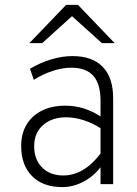

<svg xmlns="http://www.w3.org/2000/svg" viewBox="-20 -752 560 784"><path d="M234.5 12Q155.5 12 111 -32.8Q66.5 -77.5 66.5 -156Q66.5 -206.5 88.5 -243.2Q110.5 -280 151 -300.2Q191.5 -320.5 246.5 -320.5Q284 -320.5 320 -309.8Q356 -299 390.5 -276.5V-339.5Q390.5 -409 361.2 -442.2Q332 -475.5 270.5 -475.5Q235 -475.5 195.2 -462.5Q155.5 -449.5 118 -426L102.5 -471Q144 -496 189 -509.5Q234 -523 276 -523Q357 -523 399.5 -479Q442 -435 442 -351.5V0H390.5V-69Q360.5 -30.5 319 -9.2Q277.5 12 234.5 12ZM238.5 -35.5Q280 -35.5 318.8 -58.2Q357.5 -81 390.5 -125V-228.5Q358 -249.5 321.5 -261.2Q285 -273 250.5 -273Q191.5 -273 155.5 -241Q119.5 -209 119.5 -155.5Q119.5 -100.5 152 -68Q184.5 -35.5 238.5 -35.5ZM100 -576 250 -732H298.5L448 -576H396L274 -686L152.5 -576Z"/></svg>

Font: Overpass ExtraLight
Style: Regular
Weight: 250
Designer: Delve Withrington, Dave Bailey, Thomas Jockin
Foundry: Delve Fonts LLC
Version: Version 4.000